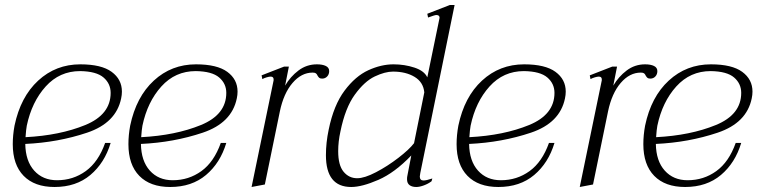

<svg xmlns="http://www.w3.org/2000/svg" viewBox="-20 -737 3026 767"><path d="M81 -162Q82 -94 116.5 -55.5Q151 -17 208 -17Q272 -17 322.5 -53.5Q373 -90 400 -166H422Q398 -86 341 -38Q284 10 198 10Q118 10 74.5 -34.5Q31 -79 31 -161Q31 -197 38 -235Q62 -350 132.5 -415Q203 -480 301 -480Q385 -480 426 -450Q467 -420 467 -371Q467 -358 464 -344Q444 -246 328 -207Q212 -168 81 -162ZM422 -366Q422 -403 393.5 -427.5Q365 -452 300 -453Q218 -453 162.5 -391.5Q107 -330 87 -235Q84 -219 82 -189Q219 -196 320.5 -237.5Q422 -279 422 -366Z M543 -162Q544 -94 578.5 -55.5Q613 -17 670 -17Q734 -17 784.5 -53.5Q835 -90 862 -166H884Q860 -86 803 -38Q746 10 660 10Q580 10 536.5 -34.5Q493 -79 493 -161Q493 -197 500 -235Q524 -350 594.5 -415Q665 -480 763 -480Q847 -480 888 -450Q929 -420 929 -371Q929 -358 926 -344Q906 -246 790 -207Q674 -168 543 -162ZM884 -366Q884 -403 855.5 -427.5Q827 -452 762 -453Q680 -453 624.5 -391.5Q569 -330 549 -235Q546 -219 544 -189Q681 -196 782.5 -237.5Q884 -279 884 -366Z M1295 -453Q1295 -440 1287 -431.5Q1279 -423 1267 -423Q1259 -423 1255.5 -426Q1252 -429 1249 -434Q1246 -441 1242 -444Q1238 -447 1229 -447Q1184 -447 1148.5 -405.5Q1113 -364 1098 -292L1038 0L985 10L1073 -416V-420Q1073 -431 1061 -431Q1055 -431 1045 -428Q1035 -425 1028 -421L1025 -436L1115 -471H1134L1119 -395Q1140 -431 1172.5 -455.5Q1205 -480 1246 -480Q1268 -480 1281.5 -473.5Q1295 -467 1295 -453Z M1282 -117Q1282 -167 1293 -219Q1313 -317 1356.5 -375Q1400 -433 1451.5 -456.5Q1503 -480 1552 -480Q1596 -480 1635.5 -467Q1675 -454 1687 -428L1735 -661L1736 -666Q1736 -677 1723 -677Q1717 -677 1690 -667L1687 -682L1777 -717H1796L1659 -46Q1657 -36 1657 -32Q1657 -16 1672 -16Q1683 -16 1707 -24L1704 -13Q1691 -3 1673.5 3.5Q1656 10 1643 10Q1626 10 1616 2.5Q1606 -5 1606 -21Q1606 -29 1607 -33L1623 -116Q1557 -47 1491.5 -18.5Q1426 10 1383 10Q1282 10 1282 -117ZM1634 -165 1675 -368Q1671 -409 1636 -430Q1601 -451 1550 -451Q1518 -451 1477 -431.5Q1436 -412 1397.5 -359Q1359 -306 1340 -212Q1331 -172 1331 -133Q1331 -77 1352.5 -51Q1374 -25 1407 -25Q1436 -25 1482 -49Q1528 -73 1571.5 -106.5Q1615 -140 1634 -165Z M1854 -162Q1855 -94 1889.5 -55.5Q1924 -17 1981 -17Q2045 -17 2095.5 -53.5Q2146 -90 2173 -166H2195Q2171 -86 2114 -38Q2057 10 1971 10Q1891 10 1847.5 -34.5Q1804 -79 1804 -161Q1804 -197 1811 -235Q1835 -350 1905.5 -415Q1976 -480 2074 -480Q2158 -480 2199 -450Q2240 -420 2240 -371Q2240 -358 2237 -344Q2217 -246 2101 -207Q1985 -168 1854 -162ZM2195 -366Q2195 -403 2166.5 -427.5Q2138 -452 2073 -453Q1991 -453 1935.5 -391.5Q1880 -330 1860 -235Q1857 -219 1855 -189Q1992 -196 2093.5 -237.5Q2195 -279 2195 -366Z M2606 -453Q2606 -440 2598 -431.5Q2590 -423 2578 -423Q2570 -423 2566.5 -426Q2563 -429 2560 -434Q2557 -441 2553 -444Q2549 -447 2540 -447Q2495 -447 2459.5 -405.5Q2424 -364 2409 -292L2349 0L2296 10L2384 -416V-420Q2384 -431 2372 -431Q2366 -431 2356 -428Q2346 -425 2339 -421L2336 -436L2426 -471H2445L2430 -395Q2451 -431 2483.5 -455.5Q2516 -480 2557 -480Q2579 -480 2592.5 -473.5Q2606 -467 2606 -453Z M2600 -162Q2601 -94 2635.5 -55.5Q2670 -17 2727 -17Q2791 -17 2841.5 -53.5Q2892 -90 2919 -166H2941Q2917 -86 2860 -38Q2803 10 2717 10Q2637 10 2593.5 -34.5Q2550 -79 2550 -161Q2550 -197 2557 -235Q2581 -350 2651.5 -415Q2722 -480 2820 -480Q2904 -480 2945 -450Q2986 -420 2986 -371Q2986 -358 2983 -344Q2963 -246 2847 -207Q2731 -168 2600 -162ZM2941 -366Q2941 -403 2912.5 -427.5Q2884 -452 2819 -453Q2737 -453 2681.5 -391.5Q2626 -330 2606 -235Q2603 -219 2601 -189Q2738 -196 2839.5 -237.5Q2941 -279 2941 -366Z"/></svg>

Font: Taviraj ExtraLight
Style: Italic
Weight: 275
Italic angle: -12°
Designer: Katatrad Team
Foundry: CadsonDemak
Version: Version 1.001